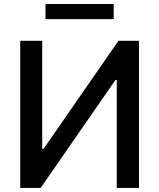

<svg xmlns="http://www.w3.org/2000/svg" viewBox="-20 -929 787 949"><path d="M79.9 -727.3H188.6V-193.2H195.3L565.3 -727.3H666.9V0H557.2V-533.4H550.4L180.8 0H79.9ZM204.9 -909.1H541.9V-834.5H204.9Z"/></svg>

Font: Cannonade Med
Style: Regular
Weight: 500
Designer: Rasmus Andersson
Foundry: rsms
Version: Version 3.012;git-f93a4a705